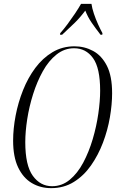

<svg xmlns="http://www.w3.org/2000/svg" viewBox="-20 -964 612 995"><path d="M245 11Q189 11 144.5 -15.5Q100 -42 74 -96.5Q48 -151 48 -235Q48 -297 61 -365Q74 -433 99.5 -497Q125 -561 163 -612Q201 -663 252 -693.5Q303 -724 366 -724Q418 -724 462.5 -700Q507 -676 534 -623Q561 -570 561 -481Q561 -423 549.5 -356Q538 -289 513.5 -224.5Q489 -160 451.5 -106.5Q414 -53 362.5 -21Q311 11 245 11ZM250 1Q301 1 341.5 -32.5Q382 -66 411.5 -121.5Q441 -177 460.5 -243Q480 -309 489.5 -375Q499 -441 499 -494Q499 -612 462 -663Q425 -714 364 -714Q314 -714 273 -681.5Q232 -649 202 -595Q172 -541 151.5 -476Q131 -411 121 -346Q111 -281 111 -227Q111 -107 150 -53Q189 1 250 1ZM292 -792Q310 -812 330 -839Q350 -866 368.5 -893.5Q387 -921 400 -944H454Q457 -922 466.5 -893.5Q476 -865 488.5 -837.5Q501 -810 511 -792L510 -784H501Q473 -820 454 -848Q435 -876 422 -909Q396 -874 367.5 -846Q339 -818 302 -784H291Z"/></svg>

Font: Noto Serif Display ExtraCondensed Light
Style: Italic
Weight: 300
Width: 2
Italic angle: -12°
Designer: Monotype Design Team
Foundry: Monotype Imaging Inc.
Version: Version 2.009